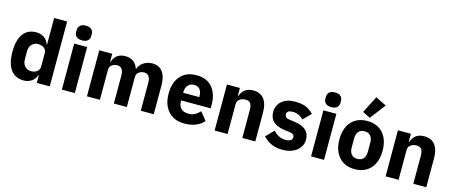

<svg xmlns="http://www.w3.org/2000/svg" viewBox="-48 -1459 4992 2115"><g transform="rotate(15 2448.0 -401.5)"><path d="M245 12Q146 12 94.5 -58.5Q43 -129 43 -263Q43 -397 94.5 -467Q146 -537 245 -537Q296 -537 335.5 -509Q375 -481 386 -437H391V-740H539V0H391V-88H386Q375 -45 335.5 -16.5Q296 12 245 12ZM294 -108Q337 -108 364 -129Q391 -150 391 -185V-340Q391 -375 364 -396Q337 -417 294 -417Q252 -417 224.5 -387Q197 -357 197 -308V-217Q197 -168 224.5 -138Q252 -108 294 -108Z M665 -654V-676Q665 -709 686.5 -729Q708 -749 751 -749Q794 -749 815.5 -729Q837 -709 837 -676V-654Q837 -621 815.5 -601Q794 -581 751 -581Q708 -581 686.5 -601Q665 -621 665 -654ZM677 0V-525H825V0Z M963 0V-525H1111V-436H1117Q1151 -537 1258 -537Q1370 -537 1405 -431H1408Q1423 -477 1466.5 -507Q1510 -537 1568 -537Q1644 -537 1684.5 -482.5Q1725 -428 1725 -329V0H1577V-317Q1577 -417 1505 -417Q1469 -417 1443.5 -397Q1418 -377 1418 -340V0H1270V-317Q1270 -417 1198 -417Q1163 -417 1137 -397Q1111 -377 1111 -340V0Z M2076 12Q1957 12 1890.5 -62Q1824 -136 1824 -263Q1824 -389 1888.5 -463Q1953 -537 2070 -537Q2193 -537 2253.5 -461Q2314 -385 2314 -269V-225H1977V-217Q1977 -164 2006 -134Q2035 -104 2093 -104Q2135 -104 2163.5 -120Q2192 -136 2222 -167L2296 -75Q2220 12 2076 12ZM1977 -312H2161V-321Q2161 -370 2138.5 -399Q2116 -428 2073 -428Q2029 -428 2003 -398.5Q1977 -369 1977 -320Z M2419 0V-525H2567V-436H2573Q2608 -537 2719 -537Q2799 -537 2841 -483Q2883 -429 2883 -329V0H2735V-317Q2735 -369 2718.5 -393Q2702 -417 2662 -417Q2623 -417 2595 -397Q2567 -377 2567 -340V0Z M3193 12Q3057 12 2972 -82L3059 -170Q3119 -103 3198 -103Q3276 -103 3276 -153Q3276 -190 3223 -197L3166 -204Q2989 -226 2989 -366Q2989 -442 3044.5 -489.5Q3100 -537 3193 -537Q3271 -537 3317 -517.5Q3363 -498 3407 -455L3322 -368Q3268 -422 3201 -422Q3131 -422 3131 -378Q3131 -356 3143 -344.5Q3155 -333 3186 -329L3245 -321Q3418 -298 3418 -163Q3418 -87 3355.5 -37.5Q3293 12 3193 12Z M3507 -654V-676Q3507 -709 3528.5 -729Q3550 -749 3593 -749Q3636 -749 3657.5 -729Q3679 -709 3679 -676V-654Q3679 -621 3657.5 -601Q3636 -581 3593 -581Q3550 -581 3528.5 -601Q3507 -621 3507 -654ZM3519 0V-525H3667V0Z M4034 -578 3946 -621 4045 -815 4168 -754ZM4198.5 -62Q4133 12 4018 12Q3903 12 3837.5 -62Q3772 -136 3772 -263Q3772 -390 3837.5 -463.5Q3903 -537 4018 -537Q4133 -537 4198.5 -463.5Q4264 -390 4264 -263Q4264 -136 4198.5 -62ZM4110 -209V-316Q4110 -365 4086 -392.5Q4062 -420 4018 -420Q3974 -420 3950 -392.5Q3926 -365 3926 -316V-209Q3926 -160 3950 -132.5Q3974 -105 4018 -105Q4062 -105 4086 -132.5Q4110 -160 4110 -209Z M4369 0V-525H4517V-436H4523Q4558 -537 4669 -537Q4749 -537 4791 -483Q4833 -429 4833 -329V0H4685V-317Q4685 -369 4668.5 -393Q4652 -417 4612 -417Q4573 -417 4545 -397Q4517 -377 4517 -340V0Z"/></g></svg>

Font: Anuphan
Style: Bold
Weight: 700
Designer: Mike Abbink, Paul van der Laan, Pieter van Rosmalen, Mint Tantisuwanna
Foundry: Bold Monday; Cadson Demak
Version: Version 3.002;hotconv 1.0.109;makeotfexe 2.5.65596